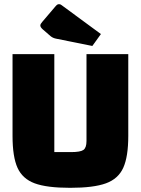

<svg xmlns="http://www.w3.org/2000/svg" viewBox="-20 -884 674 919"><path d="M40 0ZM40 -234V-625H240V-156H320Q365 -156 379.5 -166.5Q394 -177 394 -209V-625H594V-234Q594 -134 570 -81Q546 -28 487 -6.5Q428 15 316 15Q204 15 146 -6.5Q88 -28 64 -80.5Q40 -133 40 -234ZM248 -699Q233 -702 222 -711L184 -744Q173 -754 173 -762Q173 -769 182 -779L245 -853Q251 -860 254.5 -862Q258 -864 263 -864Q269 -864 274 -860L463 -721L422 -664Z"/></svg>

Font: Changa Black
Style: Regular
Weight: 900
Designer: Eduardo Rodriguez Tunni
Foundry: Eduardo Rodriguez Tunni
Version: Version 2.001; ttfautohint (v1.5.10-5e6f)